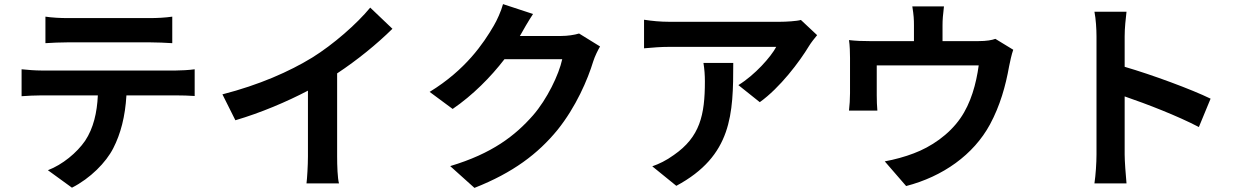

<svg xmlns="http://www.w3.org/2000/svg" viewBox="-20 -848 6040 934"><path d="M201 -767V-638C232 -640 274 -642 309 -642C371 -642 652 -642 710 -642C745 -642 784 -640 818 -638V-767C784 -762 744 -760 710 -760C652 -760 371 -760 308 -760C275 -760 234 -762 201 -767ZM85 -511V-380C113 -382 151 -384 181 -384H456C452 -300 435 -225 394 -163C354 -105 284 -47 213 -20L330 65C419 20 496 -58 531 -127C567 -197 589 -281 595 -384H836C864 -384 902 -383 927 -381V-511C900 -507 857 -505 836 -505C776 -505 243 -505 181 -505C150 -505 115 -508 85 -511Z M1062 -389 1125 -263C1248 -299 1375 -353 1478 -407V-87C1478 -43 1474 20 1471 44H1629C1622 19 1620 -43 1620 -87V-491C1717 -555 1813 -633 1889 -708L1781 -811C1716 -732 1602 -632 1499 -568C1388 -500 1241 -435 1062 -389Z M2573 -780 2427 -828C2418 -794 2397 -748 2382 -723C2332 -637 2245 -508 2070 -401L2182 -318C2280 -385 2367 -473 2434 -560H2715C2699 -485 2641 -365 2573 -287C2486 -188 2374 -101 2170 -40L2288 66C2476 -8 2597 -100 2692 -216C2782 -328 2839 -461 2866 -550C2874 -575 2888 -603 2899 -622L2797 -685C2774 -678 2741 -673 2710 -673H2509L2512 -678C2524 -700 2550 -745 2573 -780Z M3955 -677 3876 -751C3857 -745 3802 -742 3774 -742C3721 -742 3297 -742 3235 -742C3193 -742 3151 -746 3113 -752V-613C3160 -617 3193 -620 3235 -620C3297 -620 3696 -620 3756 -620C3730 -571 3652 -483 3572 -434L3676 -351C3774 -421 3869 -547 3916 -625C3925 -640 3944 -664 3955 -677ZM3547 -542H3402C3407 -510 3409 -483 3409 -452C3409 -288 3385 -182 3258 -94C3221 -67 3185 -50 3153 -39L3270 56C3542 -90 3547 -294 3547 -542Z M4909 -606 4822 -659C4805 -653 4781 -648 4739 -648H4565V-725C4565 -753 4567 -774 4572 -817H4418C4425 -774 4426 -753 4426 -725V-648H4212C4174 -648 4144 -649 4110 -653C4114 -629 4115 -589 4115 -567C4115 -530 4115 -426 4115 -394C4115 -367 4113 -335 4110 -310H4248C4246 -330 4245 -361 4245 -384C4245 -415 4245 -495 4245 -530H4741C4729 -441 4703 -346 4652 -273C4596 -192 4508 -133 4425 -102C4384 -86 4329 -71 4284 -63L4388 57C4566 11 4716 -95 4796 -243C4845 -334 4872 -430 4889 -526C4893 -546 4901 -584 4909 -606Z M5314 -96C5314 -56 5310 4 5304 44H5460C5456 3 5451 -67 5451 -96V-379C5559 -342 5709 -284 5812 -230L5869 -368C5777 -413 5585 -484 5451 -523V-671C5451 -712 5456 -756 5460 -791H5304C5311 -756 5314 -706 5314 -671C5314 -586 5314 -172 5314 -96Z"/></svg>

Font: Noto Sans Mono CJK HK
Style: Bold
Weight: 700
Designer: Ryoko NISHIZUKA 西塚涼子 (kana, bopomofo & ideographs); Paul D. Hunt (Latin, Greek & Cyrillic); Sandoll Communications 산돌커뮤니
Foundry: Adobe
Version: Version 2.004;hotconv 1.0.118;makeotfexe 2.5.65603